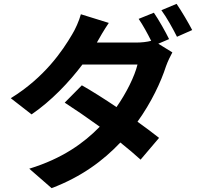

<svg xmlns="http://www.w3.org/2000/svg" viewBox="-20 -887 1040 997"><path d="M897 -867 818 -834C846 -796 878 -738 899 -696L978 -731C960 -766 923 -829 897 -867ZM545 -768 400 -813C391 -779 370 -733 355 -709C304 -622 211 -485 36 -377L144 -293C245 -362 338 -459 408 -552H694C679 -490 636 -404 585 -331C521 -374 458 -414 405 -444L316 -354C367 -321 433 -276 498 -229C416 -145 305 -64 132 -11L248 90C404 31 517 -54 605 -147C646 -114 683 -83 710 -58L806 -171C776 -195 737 -224 694 -255C766 -355 816 -462 842 -543C851 -568 864 -595 875 -615L802 -660L858 -684C840 -721 804 -785 779 -821L700 -789C722 -757 746 -713 765 -675C743 -669 714 -666 687 -666H483C495 -688 521 -733 545 -768Z"/></svg>

Font: Noto Sans Mono CJK TC
Style: Bold
Weight: 700
Designer: Ryoko NISHIZUKA 西塚涼子 (kana, bopomofo & ideographs); Paul D. Hunt (Latin, Greek & Cyrillic); Sandoll Communications 산돌커뮤니
Foundry: Adobe
Version: Version 2.004;hotconv 1.0.118;makeotfexe 2.5.65603